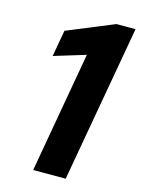

<svg xmlns="http://www.w3.org/2000/svg" viewBox="-108 -763 609 827"><g transform="rotate(15 196.0 -350.0)"><path d="M123 0 218 -539 77 -496 98 -614 307 -700H392L268 0Z"/></g></svg>

Font: DM Sans 12pt ExtraBold
Style: Italic
Weight: 800
Italic angle: -10°
Version: Version 4.004;gftools[0.9.30]